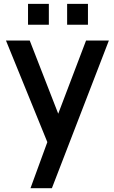

<svg xmlns="http://www.w3.org/2000/svg" viewBox="-20 -754 600 1014"><path d="M334.5 -623.5V-733.5H444.5V-623.5ZM128 -623.5V-733.5H238V-623.5ZM141 240 230 -3.5 11.5 -540H137L287.5 -153.5L434.5 -540H555L254 240Z"/></svg>

Font: Vela Sans Bd
Style: Bold
Weight: 700
Designer: Principal design: Mikhail Sharanda - project Manrope.
Design modification: Ravid Balaliev
Foundry: Mikhail Sharanda
Version: Version 1.001